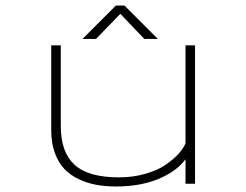

<svg xmlns="http://www.w3.org/2000/svg" viewBox="-20 -665 890 695"><path d="M551.5 -524H502.5L415.5 -615L327.5 -524H278.5L399.5 -645H430.5ZM400 10Q362.5 10 330 4.2Q297.5 -1.5 266.5 -15.8Q235.5 -30 213.8 -52.5Q192 -75 178.8 -110.8Q165.5 -146.5 165.5 -193V-501H200V-208Q200 -115 249.5 -69Q299 -23 410.5 -23Q462 -23 506.8 -36Q551.5 -49 580.2 -69Q609 -89 627 -109Q645 -129 651.5 -146.5V-501H686V0H651.5V-88.5Q618.5 -44 553 -17Q487.5 10 400 10Z"/></svg>

Font: League Mono Wide Thin
Style: Regular
Weight: 100
Width: 8
Designer: Tyler Finck
Foundry: The League of Moveable Type / Tyler Finck
Version: Version 2.210